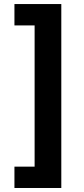

<svg xmlns="http://www.w3.org/2000/svg" viewBox="-20 -792 415 948"><path d="M51.3 136.2V30.8H150.9V-666.5H51.3V-772H282.7V136.2Z"/></svg>

Font: Inter
Style: 650
Weight: 650
Designer: Rasmus Andersson
Foundry: rsms
Version: Version 4.001;git-66647c0bb